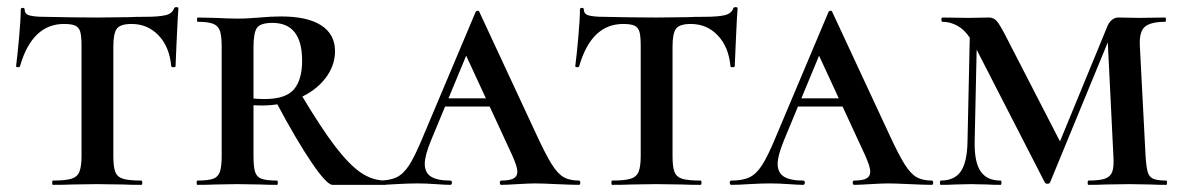

<svg xmlns="http://www.w3.org/2000/svg" viewBox="-20 -517 3312 537"><path d="M36 -332Q35 -329 30 -329Q25 -329 25 -332Q29 -363 33.5 -413.5Q38 -464 38 -490Q38 -495 43.5 -495Q49 -495 49 -490Q49 -477 64 -473.5Q79 -470 102 -470Q188 -468 253 -468L340 -469Q357 -470 386 -470Q424 -470 443 -474.5Q462 -479 467 -494Q468 -497 473.5 -497Q479 -497 479 -494Q479 -488 477 -464Q476 -439 474 -401.5Q472 -364 471 -332Q471 -329 465 -329Q459 -329 459 -332Q454 -386 423.5 -418Q393 -450 348 -450Q317 -450 307 -437Q297 -424 297 -387V-81Q297 -50 302.5 -36Q308 -22 324 -17Q340 -12 375 -12Q378 -12 378 -6Q378 0 375 0Q343 0 324 -1L251 -2L181 -1Q162 0 128 0Q126 0 126 -6Q126 -12 128 -12Q163 -12 179.5 -17Q196 -22 202 -36.5Q208 -51 208 -81V-389Q208 -416 204.5 -428Q201 -440 191 -445Q181 -450 159 -450Q70 -450 36 -332Z M755 0Q726 0 709 -1L643 -2L581 -1Q563 0 532 0Q530 0 530 -6Q530 -12 532 -12Q562 -12 576 -17Q590 -22 595 -36.5Q600 -51 600 -81V-387Q600 -417 595 -431Q590 -445 576 -450.5Q562 -456 533 -456Q531 -456 531 -462Q531 -468 533 -468L582 -467Q620 -465 643 -465Q662 -465 678 -466Q694 -467 706 -468Q739 -471 766 -471Q840 -471 878.5 -446Q917 -421 917 -374Q917 -333 890 -298Q863 -263 816 -242.5Q769 -222 713 -222Q681 -222 658 -226L657 -247Q682 -240 720 -240Q779 -240 802 -267Q825 -294 825 -347Q825 -453 742 -453Q709 -453 699 -439.5Q689 -426 689 -385V-81Q689 -50 693.5 -36Q698 -22 711.5 -17Q725 -12 755 -12Q757 -12 757 -6Q757 0 755 0ZM1058 0H910Q894 0 851.5 -62.5Q809 -125 752 -232L822 -253Q878 -159 917.5 -107.5Q957 -56 989.5 -34Q1022 -12 1058 -12Q1061 -12 1061 -6Q1061 0 1058 0Z M1225 -242H1408L1415 -219H1210ZM1599 0Q1579 0 1537 -2Q1495 -4 1477 -4Q1460 -4 1428 -2Q1396 0 1382 0Q1378 0 1378 -6Q1378 -12 1382 -12Q1406 -12 1416.5 -18Q1427 -24 1427 -37Q1427 -51 1412 -84L1277 -376L1314 -434L1185 -123Q1168 -81 1168 -59Q1168 -34 1185.5 -23Q1203 -12 1239 -12Q1244 -12 1244 -6Q1244 0 1239 0Q1225 0 1199 -2Q1171 -4 1147 -4Q1122 -4 1088 -2Q1058 0 1039 0Q1034 0 1034 -6Q1034 -12 1039 -12Q1070 -12 1089 -21Q1108 -30 1124 -54.5Q1140 -79 1162 -132L1310 -483Q1312 -487 1316 -487Q1320 -487 1321 -483L1482 -137Q1507 -83 1523.5 -57Q1540 -31 1556.5 -21.5Q1573 -12 1599 -12Q1603 -12 1603 -6Q1603 0 1599 0Z M1600 -332Q1599 -329 1594 -329Q1589 -329 1589 -332Q1593 -363 1597.5 -413.5Q1602 -464 1602 -490Q1602 -495 1607.5 -495Q1613 -495 1613 -490Q1613 -477 1628 -473.5Q1643 -470 1666 -470Q1752 -468 1817 -468L1904 -469Q1921 -470 1950 -470Q1988 -470 2007 -474.5Q2026 -479 2031 -494Q2032 -497 2037.5 -497Q2043 -497 2043 -494Q2043 -488 2041 -464Q2040 -439 2038 -401.5Q2036 -364 2035 -332Q2035 -329 2029 -329Q2023 -329 2023 -332Q2018 -386 1987.5 -418Q1957 -450 1912 -450Q1881 -450 1871 -437Q1861 -424 1861 -387V-81Q1861 -50 1866.5 -36Q1872 -22 1888 -17Q1904 -12 1939 -12Q1942 -12 1942 -6Q1942 0 1939 0Q1907 0 1888 -1L1815 -2L1745 -1Q1726 0 1692 0Q1690 0 1690 -6Q1690 -12 1692 -12Q1727 -12 1743.5 -17Q1760 -22 1766 -36.5Q1772 -51 1772 -81V-389Q1772 -416 1768.5 -428Q1765 -440 1755 -445Q1745 -450 1723 -450Q1634 -450 1600 -332Z M2212 -242H2395L2402 -219H2197ZM2586 0Q2566 0 2524 -2Q2482 -4 2464 -4Q2447 -4 2415 -2Q2383 0 2369 0Q2365 0 2365 -6Q2365 -12 2369 -12Q2393 -12 2403.5 -18Q2414 -24 2414 -37Q2414 -51 2399 -84L2264 -376L2301 -434L2172 -123Q2155 -81 2155 -59Q2155 -34 2172.5 -23Q2190 -12 2226 -12Q2231 -12 2231 -6Q2231 0 2226 0Q2212 0 2186 -2Q2158 -4 2134 -4Q2109 -4 2075 -2Q2045 0 2026 0Q2021 0 2021 -6Q2021 -12 2026 -12Q2057 -12 2076 -21Q2095 -30 2111 -54.5Q2127 -79 2149 -132L2297 -483Q2299 -487 2303 -487Q2307 -487 2308 -483L2469 -137Q2494 -83 2510.5 -57Q2527 -31 2543.5 -21.5Q2560 -12 2586 -12Q2590 -12 2590 -6Q2590 0 2586 0Z M2693 -446 2713 -443 2706 -121Q2705 -64 2722.5 -38Q2740 -12 2778 -12Q2781 -12 2781 -6Q2781 0 2778 0Q2755 0 2742 -1L2696 -2L2650 -1Q2637 0 2611 0Q2609 0 2609 -6Q2609 -12 2611 -12Q2650 -12 2667.5 -38Q2685 -64 2686 -121ZM3242 0Q3215 0 3199 -1L3139 -2L3071 -1Q3054 0 3024 0Q3022 0 3022 -6Q3022 -12 3024 -12Q3056 -12 3071 -17.5Q3086 -23 3091 -37Q3096 -51 3094 -81L3077 -426L3102 -456L2917 -7Q2915 -3 2910 -3Q2904 -3 2902 -7L2708 -385Q2687 -426 2664 -441Q2641 -456 2616 -456Q2613 -456 2613 -462Q2613 -468 2616 -468L2689 -467L2746 -468Q2759 -468 2767.5 -458.5Q2776 -449 2793 -416L2949 -113L2909 -35L3077 -443Q3081 -454 3089.5 -461Q3098 -468 3107 -468L3166 -467L3239 -468Q3241 -468 3241 -462Q3241 -456 3239 -456Q3199 -456 3182.5 -442.5Q3166 -429 3168 -389L3184 -81Q3186 -50 3190 -36Q3194 -22 3205.5 -17Q3217 -12 3242 -12Q3244 -12 3244 -6Q3244 0 3242 0Z"/></svg>

Font: Cormorant SC SemiBold
Style: Regular
Weight: 600
Designer: Christian Thalmann (Catharsis Fonts)
Foundry: Catharsis Fonts
Version: Version 4.000